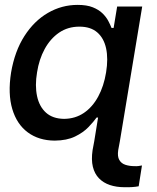

<svg xmlns="http://www.w3.org/2000/svg" viewBox="-20 -573 653 797"><path d="M496.1 204.1Q463.4 204.1 436.3 195.1Q409.2 186 390.9 167.2Q372.6 148.4 365.5 119.4Q358.4 90.3 364.3 50.3L371.1 13.7H477.5L470.7 50.3Q466.8 76.2 475.1 90.8Q483.4 105.5 500.5 111.1Q517.6 116.7 539.1 116.7Q546.9 117.2 554.9 116.2Q563 115.2 569.3 113.8L555.7 200.2Q543.9 202.6 528.3 203.6Q512.7 204.6 496.1 204.1ZM207 10.7Q141.1 10.3 95.5 -23.4Q49.8 -57.1 31 -120.4Q12.2 -183.6 25.9 -271.5Q41 -360.4 81.3 -423.3Q121.6 -486.3 179 -519.5Q236.3 -552.7 302.2 -552.7Q340.3 -552.7 365.2 -542.7Q390.1 -532.7 405.5 -517.6Q420.9 -502.4 429.4 -486.3Q438 -470.2 442.9 -457H492.7L430.7 -85H380.9Q368.7 -67.9 347.2 -45.4Q325.7 -22.9 291.5 -6.3Q257.3 10.3 207 10.7ZM477.5 13.7H371.1L394 -127.4L448.7 -267.6V-439L466.3 -545.9H570.3ZM246.1 -79.6Q292.5 -80.1 328.1 -104.2Q363.8 -128.4 387.5 -171.9Q411.1 -215.3 420.4 -272.5Q429.7 -329.6 420.4 -372.3Q411.1 -415 383.5 -438.7Q356 -462.4 309.6 -462.4Q261.7 -462.4 225.3 -437.5Q189 -412.6 165.5 -369.6Q142.1 -326.7 133.8 -272.5Q124.5 -217.8 133.8 -174.1Q143.1 -130.4 171.1 -105.2Q199.2 -80.1 246.1 -79.6Z"/></svg>

Font: Inter Tight Medium
Style: Italic
Weight: 500
Italic angle: -9.39999°
Designer: Rasmus Andersson
Foundry: rsms
Version: Version 3.004